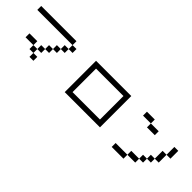

<svg xmlns="http://www.w3.org/2000/svg" viewBox="166 -1680 2667 2667"><g transform="rotate(45 1500.0 -346.0)"><path d="M692.3 -538.5H769.2V-461.5H692.3ZM615.4 -461.5H692.3V-384.6H615.4ZM461.5 -153.8H538.5V-76.9H461.5ZM230.8 -307.7H384.6V-230.8H230.8ZM538.5 -384.6H615.4V-307.7H538.5ZM76.9 -692.3H769.2V-615.4H846.2V-538.5H769.2V-615.4H76.9ZM538.5 -307.7V-230.8H461.5V-307.7ZM384.6 -230.8H461.5V-153.8H384.6Z M1230.8 -615.4V-153.8H1769.2V-615.4ZM1153.8 -692.3H1846.2V-76.9H1153.8Z M2769.2 -461.5V-615.4H2846.2V-461.5ZM2692.3 -307.7V-461.5H2769.2V-307.7ZM2615.4 -230.8V-307.7H2692.3V-230.8ZM2538.5 -153.8V-230.8H2615.4V-153.8ZM2384.6 -76.9V-153.8H2538.5V-76.9ZM2153.8 -76.9H2384.6V0H2153.8ZM2307.7 -615.4H2461.5V-538.5H2307.7ZM2153.8 -692.3H2307.7V-615.4H2153.8Z"/></g></svg>

Font: Mintsoda - Lime Green 13x16
Style: Regular
Weight: 400
Designer: Mintsoda-15
Version: Version 1.0